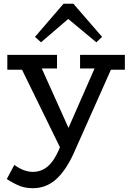

<svg xmlns="http://www.w3.org/2000/svg" viewBox="-20 -763 694 1021"><path d="M342.8 -662.1 198.2 -538.1 166 -566.9 317.9 -743.2H370.1L522.9 -566.9L492.2 -538.1ZM644 -471.2V-392.1H569.8L372.1 51.8Q329.6 145 277.1 191.4Q224.6 237.8 154.8 237.8Q115.2 237.8 84 225.3Q52.7 212.9 16.1 189L56.2 113.8Q106.4 150.9 154.8 150.9Q198.2 150.9 231.9 123.5Q265.6 96.2 292 36.1L298.8 20L97.2 -392.1H19V-471.2H283.2V-398.9H202.1L344.2 -83L482.9 -398.9H405.8V-471.2Z"/></svg>

Font: BioRhyme
Style: Regular
Weight: 400
Designer: Aoife Mooney
Foundry: Aoife Mooney Type
Version: Version 1.500;PS 001.500;hotconv 1.0.88;makeotf.lib2.5.64775